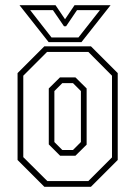

<svg xmlns="http://www.w3.org/2000/svg" viewBox="-20 -718 520 738"><path d="M150.5 0 47.5 -103V-437L150.5 -540H329.5L432.5 -437V-103L329.5 0ZM162 -22H319.5L410.5 -113V-427L319.5 -518.5H161L69.5 -427V-114ZM211 -119.5 167.5 -163V-378L210.5 -420.5H270L313 -378V-162L270 -119.5ZM219.5 -141.5H260.5L291 -172V-368L260.5 -398.5H219.5L189 -368V-172ZM167 -556 55 -698H193.5L230 -644L266.5 -698H405L293 -556ZM178 -574H281.5L364 -679H276L234 -617H226L183.5 -679H96Z"/></svg>

Font: Tourney Condensed ExtraLight
Style: Regular
Weight: 200
Width: 3
Designer: Tyler Finck
Foundry: Etcetera Type Co
Version: Version 1.010; ttfautohint (v1.8.3)